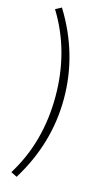

<svg xmlns="http://www.w3.org/2000/svg" viewBox="-149 -858 613 1099"><g transform="rotate(15 157.5 -308.5)"><path d="M37 175Q169 -37 169 -308Q169 -577 37 -791L73 -810Q219 -574 219 -308Q219 -43 73 193Z"/></g></svg>

Font: Source Han Sans Light
Style: Regular
Weight: 300
Designer: Ryoko NISHIZUKA Ë•øÂ°öÊ∂ºÂ≠ê (kana & ideographs); Paul D. Hunt (Latin, Greek & Cyrillic); Wenlong ZHANG Âº†ÊñáÈæô (bopom
Foundry: Adobe Systems Incorporated
Version: Version 1.004;PS 1.004;hotconv 1.0.82;makeotf.lib2.5.63406; 